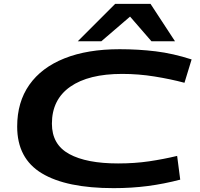

<svg xmlns="http://www.w3.org/2000/svg" viewBox="-20 -965 1035 995"><path d="M569 10Q324 10 196.5 -67Q69 -144 69 -309Q69 -436 132 -525.5Q195 -615 314 -662.5Q433 -710 600 -710Q697 -710 787 -699Q877 -688 973 -657L936 -536Q865 -555 781.5 -568.5Q698 -582 613 -582Q439 -582 344 -515.5Q249 -449 249 -324Q249 -216 338.5 -167Q428 -118 592 -118Q678 -118 752.5 -129Q827 -140 898 -157L914 -34Q830 -12 746 -1Q662 10 569 10ZM383 -751 577 -945H760L887 -751H765L654 -879L505 -751Z"/></svg>

Font: Georama ExtraExtended SemiBold
Style: Italic
Weight: 600
Width: 8
Italic angle: -9°
Designer: Jean-Baptiste Levee
Foundry: Production Type
Version: Version 1.000